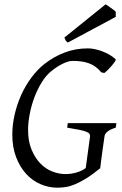

<svg xmlns="http://www.w3.org/2000/svg" viewBox="-20 -854 564 889"><path d="M516 -776 294 -657Q287 -662 284.5 -666Q282 -670 278 -680L469 -834L480 -827Q486 -822 493 -817.5Q500 -813 506.5 -808Q513 -803 516 -799ZM516 -263Q490 -255 477.5 -244.5Q465 -234 464 -223Q462 -210 459 -188.5Q456 -167 453 -145.5Q450 -124 447.5 -104Q445 -84 444 -75Q407 -45 378.5 -27.5Q350 -10 327 -0.5Q304 9 284.5 12Q265 15 245 15Q205 15 167 -1.5Q129 -18 100.5 -49.5Q72 -81 54.5 -126.5Q37 -172 37 -231Q37 -277 48 -324.5Q59 -372 78.5 -415Q98 -458 125.5 -495Q153 -532 186 -558Q228 -591 278.5 -610.5Q329 -630 387 -630Q402 -630 419 -626.5Q436 -623 453 -616.5Q470 -610 486 -601Q502 -592 515 -580Q516 -579 516 -578Q516 -575 511.5 -568Q507 -561 498.5 -551Q490 -541 480 -531Q470 -521 463 -516L449 -519Q437 -534 422.5 -544.5Q408 -555 391.5 -561Q375 -567 356.5 -569.5Q338 -572 316 -572Q297 -572 270.5 -559Q244 -546 218 -525Q193 -505 173 -472.5Q153 -440 139 -402.5Q125 -365 117.5 -325.5Q110 -286 110 -252Q110 -200 126 -161.5Q142 -123 166.5 -97.5Q191 -72 222 -60Q253 -48 283 -48Q310 -48 335 -55.5Q360 -63 377 -76L397 -223Q397 -228 395 -233Q393 -238 382 -243Q371 -248 349.5 -252.5Q328 -257 291 -263L294 -284H519Z"/></svg>

Font: Oxford Ugaritic
Style: Regular
Weight: 400
Designer: Jacob Thomas
Foundry: Bengal Creative Media Limited
Version: Version 1.000